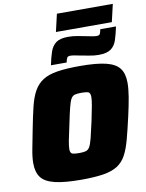

<svg xmlns="http://www.w3.org/2000/svg" viewBox="-109 -1120 918 1204"><g transform="rotate(-10 350.0 -518.0)"><path d="M310 8Q203 8 141.5 -7Q80 -22 55 -55.5Q30 -89 30 -146Q30 -184 40 -235.5Q50 -287 63 -354Q79 -437 93.5 -496.5Q108 -556 130 -594.5Q152 -633 187.5 -655.5Q223 -678 280 -687Q337 -696 423 -696Q530 -696 590 -681Q650 -666 675 -632.5Q700 -599 700 -541Q700 -502 691.5 -451Q683 -400 668 -334Q649 -250 633 -190.5Q617 -131 596 -92.5Q575 -54 540.5 -32Q506 -10 450.5 -1Q395 8 310 8ZM325 -159Q351 -159 366.5 -163Q382 -167 392 -183.5Q402 -200 411.5 -238Q421 -276 436 -344Q448 -401 454.5 -437Q461 -473 461 -492Q461 -519 447.5 -524Q434 -529 404 -529Q378 -529 362.5 -525Q347 -521 337.5 -504.5Q328 -488 318.5 -450Q309 -412 295 -344Q282 -285 275 -249.5Q268 -214 268 -194Q268 -169 281.5 -164Q295 -159 325 -159ZM246 -732Q256 -781 268 -816Q280 -851 305.5 -870Q331 -889 383 -889Q413 -889 442.5 -883.5Q472 -878 497 -873Q517 -869 533 -866Q549 -863 560 -863Q577 -863 581.5 -871.5Q586 -880 590 -901H690Q680 -853 668.5 -817.5Q657 -782 631 -763Q605 -744 553 -744Q523 -744 493.5 -750Q464 -756 439 -760Q420 -764 403.5 -767Q387 -770 376 -770Q360 -770 355 -761Q350 -752 346 -732ZM313 -932 339 -1044H695L669 -932Z"/></g></svg>

Font: Saira Black
Style: Italic
Weight: 900
Italic angle: -12°
Designer: Hector Gatti with collaboration of the Omnibus-Type team
Foundry: Omnibus-Type
Version: Version 1.100; ttfautohint (v1.8.3)